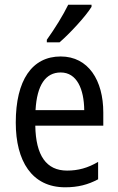

<svg xmlns="http://www.w3.org/2000/svg" viewBox="-20 -786 502 816"><path d="M369 -757V-766H270C248 -721 214 -666 179 -617V-606H233C275 -642 344 -716 369 -757ZM238 -546C116 -546 47 -445 47 -265C47 -102 115 10 257 10C311 10 354 -1 397 -24V-98C353 -72 312 -61 265 -61C177 -61 132 -125 130 -252H419V-308C419 -444 356 -546 238 -546ZM238 -478C307 -478 337 -407 338 -318H131C137 -425 174 -478 238 -478Z"/></svg>

Font: Noto Sans Khmer UI Condensed
Style: Regular
Weight: 400
Width: 3
Designer: Danh Hong and the Monotype Design Team
Foundry: Monotype Imaging Inc.
Version: Version 2.002